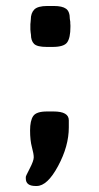

<svg xmlns="http://www.w3.org/2000/svg" viewBox="-20 -496 330 639"><path d="M81.5 -418.9Q81.5 -418.9 82.5 -430.7Q82.5 -452.6 94.2 -464.4Q106 -476.1 137.7 -476.1H159.2Q187 -476.1 199.7 -467Q212.4 -458 212.4 -433.1L213.9 -423.3Q213.9 -420.9 213.9 -418.5L214.4 -411.6V-406.7Q214.4 -370.1 203.6 -355Q192.9 -339.8 154.8 -339.8H135.7Q103.5 -339.8 93.3 -350.1Q83 -360.4 83 -380.9Q82 -384.8 82 -387.7L81.1 -397.5V-416.5ZM65.9 98.1V92.8Q65.9 89.8 79.1 64.5Q92.3 39.1 92.3 27.6Q92.3 16.1 86.2 -6.3Q80.1 -28.8 80.1 -61.8Q80.1 -94.7 90.6 -109.9Q101.1 -125 136.2 -125H158.2Q209 -125 209 -95.7V-71.8Q209 -9.8 173.3 56.6Q137.7 123 102.1 123H98.6Q65.9 123 65.9 98.1Z"/></svg>

Font: Averia Sans Libre
Style: Bold
Weight: 700
Version: Version 1.002